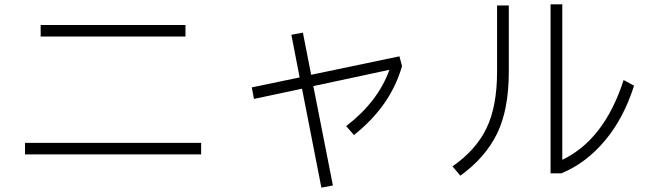

<svg xmlns="http://www.w3.org/2000/svg" viewBox="-20 -790 3010 883"><path d="M833 -622H167V-675H833ZM905 -80H95V-133H905Z M1817 -531 1829 -486Q1802 -393 1747.5 -315Q1693 -237 1608 -169L1572 -210Q1718 -322 1771 -469L1421 -394L1511 63L1458 73L1369 -382L1148 -335L1138 -388L1358 -434L1320 -630L1373 -640L1411 -446Z M2896 -396Q2848 -245 2761 -142Q2674 -39 2562 7H2512V-770H2566V-55Q2760 -148 2848 -422ZM2266 -765H2320V-462Q2320 -285 2265.5 -174.5Q2211 -64 2097 18L2061 -25Q2168 -99 2217 -199.5Q2266 -300 2266 -461Z"/></svg>

Font: IBM Plex Sans JP Light
Style: Regular
Weight: 300
Designer: Mike Abbink; Paul van der Laan; Pieter van Rosmalen; Wujin Sim; Yejin Wi; Jinhee Kim; Boomi Park; Yona Kim; Kichan Ma
Foundry: Sandoll Inc.
Version: Version 1.002